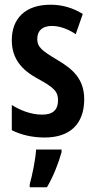

<svg xmlns="http://www.w3.org/2000/svg" viewBox="-20 -573 405 814"><path d="M337 -152C337 -238 289 -280 223 -319C154 -360 138 -375 138 -408C138 -444 161 -463 200 -463C235 -463 272 -448 301 -428L331 -514C288 -540 244 -553 194 -553C87 -553 30 -494 30 -403C30 -325 71 -277 139 -240C209 -202 226 -185 226 -148C226 -107 204 -87 159 -87C112 -87 66 -105 30 -128V-21C70 -1 117 10 170 10C277 10 337 -48 337 -152ZM241 72V61H133C131 101 116 174 106 208V221H179C206 175 227 122 241 72Z"/></svg>

Font: Noto Sans Hebrew ExtraCondensed SemiBold
Style: Regular
Weight: 600
Width: 2
Designer: Ben Nathan
Foundry: Google LLC
Version: Version 3.001